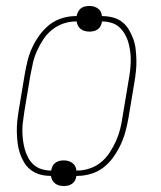

<svg xmlns="http://www.w3.org/2000/svg" viewBox="-20 -582 540 644"><path d="M194 42Q186 42 178.5 40Q171 38 165 33.5Q159 29 155.5 22.5Q152 16 151 8Q132 8 115 3.5Q98 -1 84 -11.5Q70 -22 61 -37Q52 -52 46.5 -68.5Q41 -85 39 -103Q37 -121 36.5 -139Q36 -157 38 -176Q40 -195 43 -213L63 -333Q67 -356 72.5 -378.5Q78 -401 88 -422.5Q98 -444 112.5 -464Q127 -484 146 -499Q165 -514 188 -521Q211 -528 233 -528H237V-529Q239 -537 242.5 -543.5Q246 -550 252 -554.5Q258 -559 265.5 -560.5Q273 -562 280 -562Q288 -562 295 -560Q302 -558 308.5 -553.5Q315 -549 318 -542.5Q321 -536 322 -528Q341 -528 358.5 -523.5Q376 -519 389.5 -508.5Q403 -498 412 -483Q421 -468 427 -451.5Q433 -435 435 -417Q437 -399 437.5 -381Q438 -363 436 -344Q434 -325 431 -307L411 -187Q407 -164 401 -141.5Q395 -119 385 -97.5Q375 -76 361 -56Q347 -36 328 -21Q309 -6 285.5 1Q262 8 240 8H236V9Q235 17 231.5 23.5Q228 30 221.5 34.5Q215 39 208 40.5Q201 42 194 42ZM151 -10 152 -11Q153 -18 156.5 -25Q160 -32 166.5 -36.5Q173 -41 180 -42.5Q187 -44 194 -44Q202 -44 209 -42Q216 -40 222.5 -35.5Q229 -31 232.5 -24Q236 -17 236 -10H240Q260 -10 281 -17Q302 -24 319 -38Q336 -52 348 -70.5Q360 -89 369 -109Q378 -129 383 -149Q388 -169 391 -190L411 -310Q414 -326 416 -342.5Q418 -359 418.5 -375.5Q419 -392 417 -407.5Q415 -423 411 -438Q407 -453 399 -467Q391 -481 380 -491Q369 -501 353.5 -505.5Q338 -510 322 -510V-509Q321 -502 317.5 -495Q314 -488 307.5 -483.5Q301 -479 294 -477.5Q287 -476 280 -476Q272 -476 264.5 -478Q257 -480 251 -484.5Q245 -489 241.5 -496Q238 -503 237 -510H233Q213 -510 192.5 -503Q172 -496 154.5 -482Q137 -468 125 -449.5Q113 -431 104 -411Q95 -391 90.5 -371Q86 -351 82 -330L62 -210Q60 -194 57.5 -177.5Q55 -161 55 -144.5Q55 -128 57 -112.5Q59 -97 63 -82Q67 -67 74.5 -53Q82 -39 93.5 -29Q105 -19 120 -14.5Q135 -10 151 -10Z"/></svg>

Font: Iosevka Thin Oblique
Style: Regular
Weight: 100
Italic angle: -9°
Monospace: yes
Designer: Belleve Invis
Foundry: Belleve Invis
Version: Version 32.5.0; ttfautohint (v1.8.4)